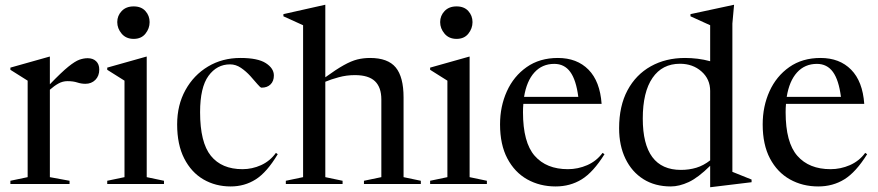

<svg xmlns="http://www.w3.org/2000/svg" viewBox="-20 -762 3634 795"><path d="M343 -521Q365 -521 378 -508.5Q391 -496 391 -474Q391 -447.5 374.8 -431.2Q358.5 -415 333.5 -415Q316.5 -415 299.8 -420.5Q283 -426 259.5 -426Q239.5 -426 222 -416.2Q204.5 -406.5 186.5 -390.5V-28.5L268 -13.5V0H23V-13.5L94.5 -28.5V-428L23 -473V-482L184.5 -527.5H186.5V-413Q234.5 -463 262.8 -485.8Q291 -508.5 308.8 -514.8Q326.5 -521 343 -521Z M533.5 -601Q502 -601 483.8 -622.5Q465.5 -644 465.5 -670.5Q465.5 -697 483.8 -716.2Q502 -735.5 533.5 -735.5Q565 -735.5 582.2 -716.2Q599.5 -697 599.5 -670.5Q599.5 -644 582.2 -622.5Q565 -601 533.5 -601ZM587.5 -527.5V-28.5L659 -13.5V0H424V-13.5L495.5 -28.5V-428L424 -473V-482L585.5 -527.5Z M975.5 -522Q1047.5 -522 1080.8 -500.5Q1114 -479 1114 -449.5Q1114 -426 1100.2 -412.5Q1086.5 -399 1063 -399Q1058 -399 1046 -413.5Q1034 -428 1016.5 -447.2Q999 -466.5 977.8 -481Q956.5 -495.5 932.5 -495.5Q878 -495.5 843.2 -447.8Q808.5 -400 808.5 -297.5Q808.5 -172 853.2 -116.8Q898 -61.5 984 -61.5Q1024 -61.5 1061 -78.2Q1098 -95 1122.5 -129L1130 -123.5Q1085.5 -49 1039.2 -19.5Q993 10 935 10Q872.5 10 822.2 -19.2Q772 -48.5 742.8 -105.8Q713.5 -163 713.5 -247Q713.5 -327 747.8 -389Q782 -451 841.2 -486.5Q900.5 -522 975.5 -522Z M1398.5 0H1163.5V-13.5L1235 -28.5V-657.5L1153.5 -694.5V-703.5L1325 -742H1327V-442Q1372.5 -475 1403.5 -492.2Q1434.5 -509.5 1459.5 -515.8Q1484.5 -522 1512.5 -522Q1586 -522 1618.5 -482.8Q1651 -443.5 1651 -358.5V-28.5L1722.5 -13.5V0H1487V-13.5L1559 -28.5V-350Q1559 -400.5 1532.5 -425.8Q1506 -451 1449.5 -451Q1415 -451 1382.8 -442.2Q1350.5 -433.5 1327 -423.5V-28.5L1398.5 -13.5Z M1870.5 -601Q1839 -601 1820.8 -622.5Q1802.5 -644 1802.5 -670.5Q1802.5 -697 1820.8 -716.2Q1839 -735.5 1870.5 -735.5Q1902 -735.5 1919.2 -716.2Q1936.5 -697 1936.5 -670.5Q1936.5 -644 1919.2 -622.5Q1902 -601 1870.5 -601ZM1924.5 -527.5V-28.5L1996 -13.5V0H1761V-13.5L1832.5 -28.5V-428L1761 -473V-482L1922.5 -527.5Z M2290 -522Q2369 -522 2416.8 -473.5Q2464.5 -425 2471 -332H2147Q2145.5 -315.5 2145.5 -297.5Q2145.5 -172 2194 -116.8Q2242.5 -61.5 2331.5 -61.5Q2373 -61.5 2411.5 -78.2Q2450 -95 2475 -129L2483 -123.5Q2436.5 -49 2388.8 -19.5Q2341 10 2280.5 10Q2215.5 10 2163.2 -19.2Q2111 -48.5 2080.8 -105.8Q2050.5 -163 2050.5 -247Q2050.5 -321.5 2078.8 -384Q2107 -446.5 2160.8 -484.2Q2214.5 -522 2290 -522ZM2275 -497.5Q2225 -497.5 2192.8 -462Q2160.5 -426.5 2150 -361H2374.5Q2365.5 -431 2341.2 -464.2Q2317 -497.5 2275 -497.5Z M3092 -7.5 2923 13H2920.5V-75.5Q2871 -26.5 2831.8 -8.2Q2792.5 10 2757.5 10Q2692 10 2644 -20.2Q2596 -50.5 2569.8 -104.8Q2543.5 -159 2543.5 -231Q2543.5 -323 2578.2 -388Q2613 -453 2674.8 -487.5Q2736.5 -522 2816.5 -522Q2842 -522 2868.5 -518.8Q2895 -515.5 2920.5 -508.5V-657.5L2839 -694.5V-703.5L3018 -742H3019.5L3012.5 -664.5V-50.5L3092 -18.5ZM2920.5 -385.5Q2920.5 -434.5 2884.5 -466.2Q2848.5 -498 2795.5 -498Q2722 -498 2681.8 -439.5Q2641.5 -381 2641.5 -271Q2641.5 -58.5 2799.5 -58.5Q2833.5 -58.5 2863.2 -67.5Q2893 -76.5 2920.5 -98Z M3377.5 -522Q3456.5 -522 3504.2 -473.5Q3552 -425 3558.5 -332H3234.5Q3233 -315.5 3233 -297.5Q3233 -172 3281.5 -116.8Q3330 -61.5 3419 -61.5Q3460.5 -61.5 3499 -78.2Q3537.5 -95 3562.5 -129L3570.5 -123.5Q3524 -49 3476.2 -19.5Q3428.5 10 3368 10Q3303 10 3250.8 -19.2Q3198.5 -48.5 3168.2 -105.8Q3138 -163 3138 -247Q3138 -321.5 3166.2 -384Q3194.5 -446.5 3248.2 -484.2Q3302 -522 3377.5 -522ZM3362.5 -497.5Q3312.5 -497.5 3280.2 -462Q3248 -426.5 3237.5 -361H3462Q3453 -431 3428.8 -464.2Q3404.5 -497.5 3362.5 -497.5Z"/></svg>

Font: Newsreader 72pt
Style: Regular
Weight: 400
Designer: Hugues Gentile
Foundry: Production Type
Version: Version 1.003; ttfautohint (v1.8.3)